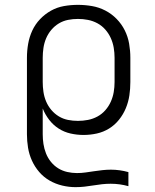

<svg xmlns="http://www.w3.org/2000/svg" viewBox="-20 -548 640 791"><path d="M291 223Q264 223 236.5 216.5Q209 210 184.5 196Q160 182 141.5 160.5Q123 139 111.5 113.5Q100 88 95.5 60.5Q91 33 91 5V-310Q91 -339 96 -367.5Q101 -396 113 -422Q125 -448 145 -469Q165 -490 190 -504Q215 -518 243.5 -523Q272 -528 301 -528Q330 -528 359 -523Q388 -518 414 -504.5Q440 -491 460.5 -470Q481 -449 494 -423Q507 -397 512 -368Q517 -339 517 -310V-210Q517 -182 513 -155Q509 -128 498.5 -102.5Q488 -77 470.5 -55Q453 -33 429.5 -18.5Q406 -4 379 2Q352 8 324 8Q297 8 270.5 2Q244 -4 221.5 -18.5Q199 -33 182.5 -54.5Q166 -76 156 -101V5Q156 25 159 45Q162 65 169.5 84Q177 103 190 119Q203 135 220 145.5Q237 156 257 160.5Q277 165 297 165Q315 165 332.5 162.5Q350 160 367 157.5Q384 155 401.5 153Q419 151 437 151Q455 151 473 153.5Q491 156 509 161V219Q491 214 473 211.5Q455 209 436 209Q418 209 400 211Q382 213 364 216Q346 219 328 221Q310 223 291 223ZM301 -50Q322 -50 342.5 -54Q363 -58 381.5 -68Q400 -78 414 -94Q428 -110 436.5 -129Q445 -148 448.5 -168.5Q452 -189 452 -210V-310Q452 -331 448.5 -351.5Q445 -372 436.5 -391Q428 -410 414 -426Q400 -442 381.5 -452Q363 -462 342.5 -466Q322 -470 301 -470Q280 -470 260 -466Q240 -462 222.5 -451.5Q205 -441 191.5 -425Q178 -409 170 -390Q162 -371 159 -350.5Q156 -330 156 -310V-210Q156 -190 159 -169.5Q162 -149 170 -130Q178 -111 191.5 -95Q205 -79 222.5 -68.5Q240 -58 260 -54Q280 -50 301 -50Z"/></svg>

Font: Iosevka Aile Light
Style: Regular
Weight: 300
Designer: Belleve Invis
Foundry: Belleve Invis
Version: Version 27.3.5; ttfautohint (v1.8.4)